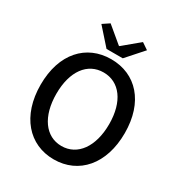

<svg xmlns="http://www.w3.org/2000/svg" viewBox="-219 -1104 1191 1269"><g transform="rotate(30 377.0 -469.5)"><path d="M377 14C567 14 698 -134 698 -371C698 -608 567 -750 377 -750C188 -750 56 -609 56 -371C56 -134 188 14 377 14ZM377 -88C255 -88 176 -199 176 -371C176 -543 255 -649 377 -649C499 -649 579 -543 579 -371C579 -199 499 -88 377 -88ZM315 -793H439L551 -919L501 -953L380 -852H375L254 -953L203 -919Z"/></g></svg>

Font: Noto Sans CJK SC Medium
Style: Regular
Weight: 500
Designer: Ryoko NISHIZUKA 西塚涼子 (kana, bopomofo & ideographs); Paul D. Hunt (Latin, Greek & Cyrillic); Sandoll Communications 산돌커뮤니
Foundry: Adobe
Version: Version 2.004;hotconv 1.0.118;makeotfexe 2.5.65603